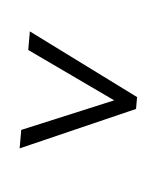

<svg xmlns="http://www.w3.org/2000/svg" viewBox="-52 -759 675 804"><g transform="rotate(5 286.0 -357.0)"><path d="M50.3 -193.8 427.2 -351.1 50.3 -529.8V-607.9L521.5 -373V-323.2L50.3 -116.2ZM283.2 0ZM288.6 -714.4Z"/></g></svg>

Font: Noto Sans Tamil
Style: Regular
Weight: 400
Designer: Monotype Design team
Foundry: Monotype Imaging Inc.
Version: Version 1.06 uh